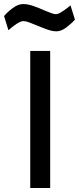

<svg xmlns="http://www.w3.org/2000/svg" viewBox="-71 -943 396 963"><path d="M80.7 0V-687.5H180.7V0ZM211.7 -785.9Q191.6 -785.9 165.5 -795.2Q139.5 -804.4 114.2 -815.2Q93.2 -824.3 75.3 -830.7Q57.5 -837.2 46.5 -837.2Q32.9 -837.2 10.2 -821.9Q-12.5 -806.5 -28.7 -791.4L-50.6 -862.5Q-34.7 -882 -7.2 -902.4Q20.3 -922.7 45.2 -922.7Q68.5 -922.7 96.7 -912.9Q125 -903 149.6 -891.6Q168.1 -884.1 184.1 -878Q200.1 -871.9 209.2 -871.9Q221.7 -871.9 244.1 -887Q266.5 -902 282.6 -916.1L304.9 -844.8Q289.4 -826.3 262.8 -806.1Q236.3 -785.9 211.7 -785.9Z"/></svg>

Font: Titillium Web SemiBold
Style: Regular
Weight: 600
Designer: Mohamed Gaber, Accademia di Belle Arti di Urbino
Foundry: Kief Type Foundry, Accademia di Belle Arti di Urbino
Version: Version 3.000; ttfautohint (v1.8.4)